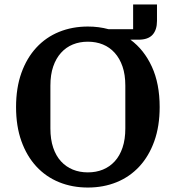

<svg xmlns="http://www.w3.org/2000/svg" viewBox="-20 -829 788 861"><path d="M374 12Q304 12 245 -12Q186 -36 143 -82.5Q100 -129 76 -196Q52 -263 52 -349Q52 -435 76 -502Q100 -569 143 -615.5Q186 -662 245 -686Q304 -710 374 -710Q423 -710 467 -698H577V-809H684V-735Q684 -695 664 -673Q644 -651 601 -651H565Q626 -606 661 -530Q696 -454 696 -349Q696 -263 672 -196Q648 -129 605 -82.5Q562 -36 503 -12Q444 12 374 12ZM374 -56Q411 -56 441.5 -68.5Q472 -81 494.5 -105.5Q517 -130 529.5 -167Q542 -204 542 -253V-445Q542 -494 529.5 -530.5Q517 -567 494.5 -592Q472 -617 441.5 -629.5Q411 -642 374 -642Q337 -642 306.5 -629.5Q276 -617 253.5 -592Q231 -567 218.5 -530.5Q206 -494 206 -445V-253Q206 -204 218.5 -167Q231 -130 253.5 -105.5Q276 -81 306.5 -68.5Q337 -56 374 -56Z"/></svg>

Font: IBM Plex Serif SemiBold
Style: Regular
Weight: 600
Designer: Mike Abbink, Paul van der Laan, Pieter van Rosmalen
Foundry: Bold Monday
Version: Version 2.5